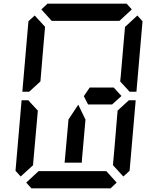

<svg xmlns="http://www.w3.org/2000/svg" viewBox="-20 -1020 856 1040"><path d="M424 -157 423 -139H330L347 -327L351 -373L404 -453L443 -372L439 -327ZM204 -969 237 -1000H666L694 -969L627 -907H625H490H397H262H260ZM92 -64 64 -95 97 -477H134L142 -467L185 -421L167 -218L160 -139L159 -125ZM612 -31 579 0H150L122 -31L189 -93H191H326H419H554H556ZM617 -421 678 -477H715L682 -95L648 -64L592 -125L593 -139L600 -218ZM724 -936 752 -905 719 -523H682L631 -579L634 -607L649 -782L656 -861L657 -874ZM199 -579 138 -523H101L134 -905L168 -936L224 -875L223 -861L216 -782ZM596 -546 638 -500 587 -454H574H497H457L434 -499L466 -546H492Z"/></svg>

Font: DSEG14 Classic Mini
Style: Italic
Weight: 400
Italic angle: -5°
Designer: Keshikan(Twitter:@keshinomi_88pro)
Version: Version 0.46